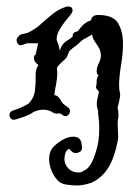

<svg xmlns="http://www.w3.org/2000/svg" viewBox="-20 -311 403 590"><path d="M260 251Q258 252 243.5 255.5Q229 259 218 259Q202 259 185.5 256.5Q169 254 161 247Q147 234 139 215Q131 196 131 178Q131 157 141 144Q152 131 170 120Q188 109 205 109Q219 109 225 116.5Q231 124 231 135Q233 143 231 149Q229 155 220 158Q208 162 200 154Q192 146 192 146Q184 150 181 159.5Q178 169 178 178Q178 194 190 206.5Q202 219 221 219Q225 219 233 217L236 214Q238 213 240.5 212Q243 211 246 209Q259 197 266 179.5Q273 162 276 151Q280 138 282.5 122Q285 106 285 81Q285 75 284.5 67.5Q284 60 283 51Q282 46 281.5 40Q281 34 281 27Q275 13 279 -6Q283 -25 284 -29Q283 -31 281.5 -33Q280 -35 278 -36Q274 -41 275.5 -46.5Q277 -52 277 -58Q277 -75 283 -79Q277 -84 277 -92Q277 -103 283.5 -116.5Q290 -130 290 -139Q290 -154 284 -164Q278 -174 271.5 -183Q265 -192 263 -205Q256 -201 248.5 -196.5Q241 -192 233 -188Q228 -183 222.5 -178Q217 -173 210 -168Q206 -165 202 -162Q198 -159 193 -154Q188 -141 185.5 -136Q183 -131 170 -120Q159 -110 155 -103V-100Q155 -97 155.5 -93.5Q156 -90 156 -87Q156 -70 152.5 -53Q149 -36 147 -19Q159 -17 165 -5.5Q171 6 179 12Q185 15 190 20Q195 24 195 31Q195 37 190.5 41.5Q186 46 181 46Q176 46 172 42Q166 38 162 37Q152 41 140.5 33.5Q129 26 112 26Q105 26 97.5 28Q90 30 83 33Q78 37 71 40.5Q64 44 56 47L47 50Q43 51 38 53Q33 55 28 56Q27 56 26 56.5Q25 57 23 57Q16 57 12.5 52.5Q9 48 9 43Q9 33 19 29L36 23Q44 20 52 16Q60 12 67 8Q85 -10 87.5 -33.5Q90 -57 89.5 -78Q89 -99 98 -111Q84 -122 84 -132Q84 -140 90 -144Q91 -152 93.5 -161.5Q96 -171 97 -178H63Q59 -177 56 -175.5Q53 -174 49 -173Q48 -173 47 -172.5Q46 -172 44 -172Q38 -172 34.5 -177Q31 -182 31 -187Q31 -195 37 -199Q41 -205 48 -206Q53 -207 57 -208Q61 -209 65 -210Q88 -221 105.5 -237Q123 -253 141 -267.5Q159 -282 182 -290Q185 -291 189 -291Q203 -291 203 -279Q203 -274 198 -267Q192 -260 181.5 -247Q171 -234 162.5 -219Q154 -204 154 -191Q154 -189 154.5 -187Q155 -185 156 -183Q163 -167 163 -155Q169 -170 174 -176Q179 -182 186 -186Q193 -190 203 -198V-200Q203 -211 215 -214L219 -215Q227 -226 235.5 -234.5Q244 -243 260 -249V-251Q264 -265 282 -265Q328 -265 343 -239.5Q358 -214 358 -177Q358 -146 352 -111Q346 -76 346 -48Q346 -34 349 -23Q350 -21 348 -9.5Q346 2 342 18H341Q344 30 344 42Q344 46 343.5 50.5Q343 55 342 59Q341 72 342.5 91.5Q344 111 342 121Q332 173 313 204Q294 235 260 251Z"/></svg>

Font: RU Serius
Style: Regular
Weight: 400
Designer: Robert E. Leuschke
Foundry: Robert E. Leuschke
Version: Version 1.011; ttfautohint (v1.8.3)